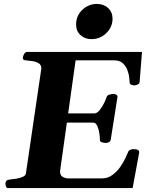

<svg xmlns="http://www.w3.org/2000/svg" viewBox="-20 -957 761 977"><path d="M246.6 -333 245.6 -379.9H462.4Q475.6 -381.8 488.3 -398.2Q501 -414.6 510.3 -433.8Q519.5 -453.1 522.5 -462.9Q525.4 -472.7 537.1 -475.8Q548.8 -479 559.6 -479Q564.9 -479 572 -474.9Q579.1 -470.7 577.6 -462.4L543.5 -246.1Q542 -237.8 533.9 -233.6Q525.9 -229.5 520.5 -229.5Q509.3 -229.5 498.5 -232.9Q487.8 -236.3 488.3 -245.6Q488.8 -256.3 485.8 -277.1Q482.9 -297.9 475.3 -315.4Q467.8 -333 453.6 -333ZM364.7 -649.9 285.6 -85.9Q285.6 -65.4 297.4 -58.1Q309.1 -50.8 323.2 -49.3H498.5Q528.8 -49.3 552.2 -66.7Q575.7 -84 592.3 -108.2Q608.9 -132.3 618.7 -153.6Q628.4 -174.8 631.3 -182.1Q634.3 -191.4 643.1 -194.8Q651.9 -198.2 659.7 -198.2Q689 -198.2 688.5 -181.6L654.8 0H21Q12.7 0 9.8 -9.8Q6.8 -19.5 7.8 -24.9Q9.3 -41 26.4 -43Q42.5 -44.4 61.8 -47.6Q81.1 -50.8 95.7 -57.1Q110.4 -63.5 111.8 -74.2L190.4 -608.9Q190.4 -627 176.5 -635.3Q162.6 -643.6 144 -646.2Q125.5 -648.9 111.3 -649.9Q96.2 -651.4 96.2 -660.6Q96.2 -670.9 102.5 -681.9Q108.9 -692.9 117.7 -692.9H702.6L690.4 -539.1Q689 -530.8 679.7 -526.6Q670.4 -522.5 663.6 -522.5Q655.8 -522.5 647.7 -525.9Q639.6 -529.3 639.6 -538.6Q639.6 -545.9 637.5 -564Q635.3 -582 627.7 -601.8Q620.1 -621.6 604.2 -635.7Q588.4 -649.9 561.5 -649.9ZM446.3 -757.8Q412.1 -757.8 389.6 -778.3Q367.2 -798.8 367.2 -832Q367.2 -877 398.9 -907Q430.7 -937 473.1 -937Q507.8 -937 530.3 -916Q552.7 -895 552.7 -861.3Q552.7 -833 538.1 -809.6Q523.4 -786.1 499.3 -772Q475.1 -757.8 446.3 -757.8Z"/></svg>

Font: Gelasio
Style: Italic
Weight: 400
Italic angle: -8.5°
Designer: Eben Sorkin
Foundry: Eben Sorkin
Version: Version 1.008